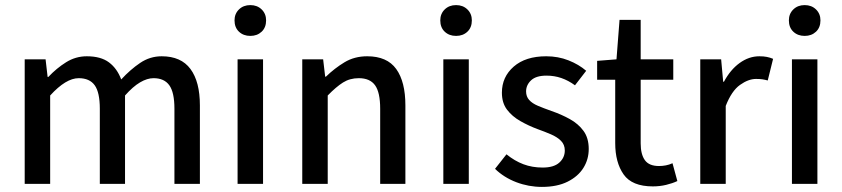

<svg xmlns="http://www.w3.org/2000/svg" viewBox="-20 -722 3307 754"><path d="M77 0V-489H159L167 -420H170Q202 -454 239.5 -477.5Q277 -501 321 -501Q376 -501 408 -477Q440 -453 456 -410Q492 -449 530.5 -475Q569 -501 615 -501Q691 -501 728 -451Q765 -401 765 -308V0H665V-295Q665 -359 645 -387Q625 -415 583 -415Q558 -415 530 -398.5Q502 -382 471 -347V0H372V-295Q372 -359 352 -387Q332 -415 289 -415Q239 -415 177 -347V0Z M913 0V-489H1013V0ZM963 -581Q936 -581 918.5 -597.5Q901 -614 901 -642Q901 -668 918.5 -685Q936 -702 963 -702Q990 -702 1007.5 -685Q1025 -668 1025 -642Q1025 -614 1007.5 -597.5Q990 -581 963 -581Z M1167 0V-489H1249L1257 -421H1260Q1294 -454 1333 -477.5Q1372 -501 1422 -501Q1500 -501 1536 -451Q1572 -401 1572 -308V0H1473V-295Q1473 -359 1453 -387Q1433 -415 1389 -415Q1354 -415 1327 -398Q1300 -381 1267 -347V0Z M1721 0V-489H1821V0ZM1771 -581Q1744 -581 1726.5 -597.5Q1709 -614 1709 -642Q1709 -668 1726.5 -685Q1744 -702 1771 -702Q1798 -702 1815.5 -685Q1833 -668 1833 -642Q1833 -614 1815.5 -597.5Q1798 -581 1771 -581Z M2108 12Q2056 12 2007.5 -6.5Q1959 -25 1924 -59L1969 -116Q2001 -90 2035.5 -77Q2070 -64 2111 -64Q2155 -64 2176.5 -83.5Q2198 -103 2198 -131Q2198 -154 2183 -169Q2168 -184 2143.5 -194.5Q2119 -205 2091 -215Q2056 -228 2023.5 -246.5Q1991 -265 1971 -291.5Q1951 -318 1951 -358Q1951 -420 1997.5 -460.5Q2044 -501 2125 -501Q2172 -501 2212.5 -485Q2253 -469 2282 -444L2238 -387Q2212 -406 2184.5 -415.5Q2157 -425 2126 -425Q2085 -425 2065.5 -406.5Q2046 -388 2046 -363Q2046 -343 2058 -329.5Q2070 -316 2092.5 -306.5Q2115 -297 2146 -286Q2184 -273 2217.5 -254.5Q2251 -236 2271.5 -208Q2292 -180 2292 -137Q2292 -96 2271 -62.5Q2250 -29 2209 -8.5Q2168 12 2108 12Z M2544 10Q2462 10 2429 -37Q2396 -84 2396 -160V-409H2325V-483L2401 -489L2413 -644H2496V-489H2624V-409H2496V-159Q2496 -116 2512.5 -93Q2529 -70 2568 -70Q2581 -70 2594.5 -72.5Q2608 -75 2621 -81L2640 -11Q2621 -2 2596 4Q2571 10 2544 10Z M2730 0V-489H2812L2820 -401H2823Q2848 -448 2884.5 -474.5Q2921 -501 2962 -501Q2979 -501 2991.5 -498.5Q3004 -496 3016 -491L2995 -406Q2984 -409 2974 -410.5Q2964 -412 2949 -412Q2919 -412 2886 -388.5Q2853 -365 2830 -306V0Z M3090 0V-489H3190V0ZM3140 -581Q3113 -581 3095.5 -597.5Q3078 -614 3078 -642Q3078 -668 3095.5 -685Q3113 -702 3140 -702Q3167 -702 3184.5 -685Q3202 -668 3202 -642Q3202 -614 3184.5 -597.5Q3167 -581 3140 -581Z"/></svg>

Font: Mada Medium
Style: Regular
Weight: 500
Designer: Khaled Hosny
Version: Version 1.5